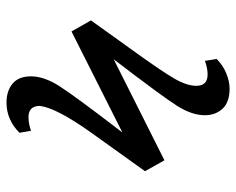

<svg xmlns="http://www.w3.org/2000/svg" viewBox="-88 -552 729 593"><g transform="rotate(90 276.5 -255.5)"><path d="M77.1 -111.8 43 -171.9 147 -316.9Q201.7 -393.1 223.1 -430.2Q244.6 -467.3 245.1 -497.1Q245.1 -532.2 210 -532.2Q190.9 -532.2 168 -523.9L162.1 -560.1Q182.1 -580.1 207 -590.1Q231.9 -600.1 253.9 -600.1Q295.4 -600.1 315.7 -578.4Q335.9 -556.6 335.9 -523.9Q335.9 -483.9 307.1 -438.2Q278.3 -392.6 163.1 -242.2L475.1 -398.9L508.8 -338.9L389.2 -171.9Q313.5 -65.4 307.1 -14.2Q307.1 21 341.8 21Q361.8 21 383.8 13.2L390.1 48.8Q350.1 88.9 296.9 88.9Q260.7 88.9 238.3 70.1Q215.8 51.3 215.8 13.2Q215.8 -26.4 245.1 -73Q274.4 -119.6 389.2 -269Z"/></g></svg>

Font: Literata Book
Style: Italic
Weight: 400
Italic angle: -3°
Designer: Latin by Veronika Burian and Jose Scaglione. Greek by Irene Vlachou. Cyrillic by Vera Evstafieva
Foundry: TypeTogether
Version: Version 1.003;PS 001.003;hotconv 1.0.88;makeotf.lib2.5.64775